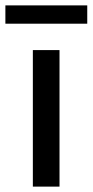

<svg xmlns="http://www.w3.org/2000/svg" viewBox="-49 -693 344 713"><path d="M172 0H73V-507H172ZM275 -605H-29V-673H275Z"/></svg>

Font: Hind Madurai Medium
Style: Regular
Weight: 500
Designer: Jyotish Sonowal
Foundry: Indian Type Foundry
Version: Version 1.001;PS 1.0;hotconv 1.0.86;makeotf.lib2.5.63406; tt